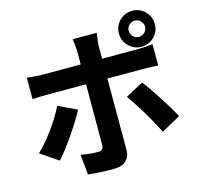

<svg xmlns="http://www.w3.org/2000/svg" viewBox="-128 -1006 1255 1204"><g transform="rotate(-15 500.0 -404.0)"><path d="M831.4 -698.8Q853.2 -698.8 868.8 -714.4Q884.4 -730 884.4 -751.6Q884.4 -773.4 868.8 -789Q853.2 -804.6 831.4 -804.6Q809.8 -804.6 794.2 -789Q778.6 -773.4 778.6 -751.6Q778.6 -730 794.2 -714.4Q809.8 -698.8 831.4 -698.8ZM831.4 -868.2Q880.2 -868.2 914.1 -834.3Q948 -800.4 948 -751.6Q948 -703.6 914.1 -669.3Q880.2 -635 831.4 -635Q783.4 -635 749.2 -669.3Q715 -703.6 715 -751.6Q715 -800.4 749.2 -834.3Q783.4 -868.2 831.4 -868.2ZM572.2 -702V-497.8V-36.2Q572.2 9 545 34.5Q517.8 60 464.8 60Q369.2 60 299 51.4L286 -79.4Q344.8 -68.4 396.8 -68.4Q416 -68.4 424 -76.3Q432 -84.2 432.8 -103.4Q433.6 -172.2 433.6 -497.8V-702.8Q433.6 -722.2 430.8 -750.3Q428 -778.4 425 -792.4H581.8Q579 -776.2 575.6 -747.9Q572.2 -719.6 572.2 -702ZM183.6 -626.6H800Q855.6 -626.6 901.2 -633V-494.6Q860.2 -498 801 -498H183.8Q124.4 -498 85.4 -494.2V-634Q141.8 -626.6 183.6 -626.6ZM151.4 -78 36.6 -156.2Q87 -204.2 140.1 -277.1Q193.2 -350 223.8 -414.2L344.2 -357.4Q309.6 -291.6 251.2 -207.4Q192.8 -123.2 151.4 -78ZM946.2 -154.4 822 -86.2Q787.8 -154.4 741 -232.6Q694.2 -310.8 660.2 -355L775.4 -417.8Q811.8 -372.2 862.8 -292.6Q913.8 -213 946.2 -154.4Z"/></g></svg>

Font: 寒蝉端黑体 Light
Style: Regular
Weight: 300
Designer: ChillDuanSans {Warren2060}; 
Source Han Sans {Ryoko NISHIZUKA 西塚涼子 (kana, bopomofo & ideographs); Paul D. Hunt (Latin, G
Foundry: ChillType&Adobe
Version: Version 1.300;Glyphs 3.3 (3306)